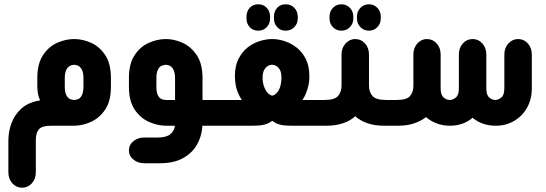

<svg xmlns="http://www.w3.org/2000/svg" viewBox="-20 -586 2544 895"><path d="M326 0H221Q175 0 161 17Q147 34 147 67V217Q147 248 128.5 268.5Q110 289 83 289Q56 289 37.5 268.5Q19 248 19 217V69Q19 28 33 -10.5Q47 -49 77 -77.5Q107 -106 156 -116L167 -118Q160 -132 157 -149Q154 -166 154 -181V-223Q154 -289 180.5 -329Q207 -369 246.5 -386.5Q286 -404 326 -404Q365 -404 404.5 -386.5Q444 -369 470.5 -329Q497 -289 497 -223V-181Q497 -115 470.5 -75.5Q444 -36 404.5 -18Q365 0 326 0ZM326 -120Q336 -120 345.5 -124.5Q355 -129 362 -143Q369 -157 369 -183V-221Q369 -247 362 -260.5Q355 -274 345.5 -279Q336 -284 326 -284Q316 -284 306 -279Q296 -274 289 -260.5Q282 -247 282 -221V-183Q282 -157 289 -143Q296 -129 306 -124.5Q316 -120 326 -120Z M1008 0H923V8Q919 53 896.5 91Q874 129 831.5 152Q789 175 725 175H653Q623 175 602 158Q581 141 581 115Q581 89 602 72Q623 55 653 55H715Q736 55 750.5 51Q765 47 773.5 40Q782 33 787 24.5Q792 16 794 7L795 0H753Q714 0 674 -18Q634 -36 607.5 -75.5Q581 -115 581 -181V-223Q581 -289 607.5 -329Q634 -369 674 -386.5Q714 -404 753 -404Q792 -404 831 -386.5Q870 -369 897 -329Q924 -289 924 -223V-120H1008ZM796 -120V-221Q796 -246 789 -260Q782 -274 772.5 -279Q763 -284 753 -284Q743 -284 732.5 -279Q722 -274 715.5 -260Q709 -246 709 -221V-183Q709 -157 715.5 -143Q722 -129 732.5 -124.5Q743 -120 753 -120Z M1184 -443Q1159 -443 1144 -459.5Q1129 -476 1129 -500V-508Q1129 -533 1144 -549.5Q1159 -566 1184 -566Q1208 -566 1223.5 -549.5Q1239 -533 1239 -508V-500Q1239 -476 1223.5 -459.5Q1208 -443 1184 -443ZM1311 -443Q1287 -443 1272 -459.5Q1257 -476 1257 -500V-508Q1257 -533 1272 -549.5Q1287 -566 1311 -566Q1336 -566 1352 -549.5Q1368 -533 1368 -508V-500Q1368 -476 1352 -459.5Q1336 -443 1311 -443ZM996 0V-120H1107Q1096 -137 1088.5 -155.5Q1081 -174 1078 -193.5Q1075 -213 1075 -232Q1075 -278 1091.5 -311Q1108 -344 1134 -364.5Q1160 -385 1190.5 -394.5Q1221 -404 1249 -404Q1276 -404 1306 -394.5Q1336 -385 1362.5 -364.5Q1389 -344 1405.5 -311Q1422 -278 1422 -232Q1423 -213 1419 -193.5Q1415 -174 1408 -155.5Q1401 -137 1390 -120H1500L1501 0H1339Q1301 0 1281.5 -6Q1262 -12 1249 -23Q1235 -12 1215.5 -6Q1196 0 1157 0ZM1249 -140Q1262 -143 1272 -155Q1282 -167 1287 -185Q1292 -203 1292 -223Q1292 -246 1285.5 -259Q1279 -272 1269 -278Q1259 -284 1249 -284Q1238 -284 1228 -278Q1218 -272 1211 -259Q1204 -246 1204 -223Q1204 -203 1210 -185Q1216 -167 1226 -155Q1236 -143 1249 -140Z M1571 -443Q1548 -443 1532 -459.5Q1516 -476 1516 -500V-508Q1516 -533 1532 -549.5Q1548 -566 1571 -566Q1595 -566 1611 -549.5Q1627 -533 1627 -508V-500Q1627 -476 1611 -459.5Q1595 -443 1571 -443ZM1700 -443Q1676 -443 1660 -459.5Q1644 -476 1644 -500V-508Q1644 -533 1660 -549.5Q1676 -566 1700 -566Q1723 -566 1739 -549.5Q1755 -533 1755 -508V-500Q1755 -476 1739 -459.5Q1723 -443 1700 -443ZM1784 -120V0H1770Q1726 0 1693 -11.5Q1660 -23 1636 -44Q1613 -23 1579 -11.5Q1545 0 1503 0H1489V-120H1493Q1540 -120 1556 -139Q1572 -158 1572 -187V-332Q1572 -363 1591 -383.5Q1610 -404 1636 -404Q1663 -404 1681.5 -383.5Q1700 -363 1700 -332V-187Q1700 -158 1716 -139Q1732 -120 1780 -120Z M1772 0V-120H1829Q1876 -120 1891.5 -138.5Q1907 -157 1907 -186V-332Q1907 -363 1925.5 -383.5Q1944 -404 1970 -404Q1997 -404 2015.5 -383.5Q2034 -363 2034 -332V-175Q2034 -143 2048 -131.5Q2062 -120 2077 -120Q2091 -120 2105 -131.5Q2119 -143 2119 -175V-332Q2119 -363 2137.5 -383.5Q2156 -404 2183 -404Q2210 -404 2228.5 -383.5Q2247 -363 2247 -332V-175Q2247 -143 2260.5 -131.5Q2274 -120 2289 -120Q2303 -120 2317 -131.5Q2331 -143 2331 -175V-332Q2331 -363 2350 -383.5Q2369 -404 2395 -404Q2422 -404 2440.5 -383.5Q2459 -363 2459 -332V-175Q2459 -123 2436.5 -83.5Q2414 -44 2376 -22Q2338 0 2293 0H2289Q2259 0 2231.5 -9.5Q2204 -19 2183 -37Q2162 -19 2135.5 -9.5Q2109 0 2079 0H2076Q2045 0 2016.5 -10.5Q1988 -21 1966 -40Q1941 -21 1909 -10.5Q1877 0 1836 0Z"/></svg>

Font: Beiruti ExtraBold
Style: Regular
Weight: 800
Designer: Arlette Boutros
Foundry: Boutros
Version: Version 1.41